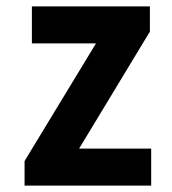

<svg xmlns="http://www.w3.org/2000/svg" viewBox="-20 -582 540 602"><path d="M57 0H454V-116H228L450 -483V-562H80V-446H281L57 -77Z"/></svg>

Font: Noto Sans Mono CJK HK
Style: Bold
Weight: 700
Designer: Ryoko NISHIZUKA 西塚涼子 (kana, bopomofo & ideographs); Paul D. Hunt (Latin, Greek & Cyrillic); Sandoll Communications 산돌커뮤니
Foundry: Adobe
Version: Version 2.004;hotconv 1.0.118;makeotfexe 2.5.65603